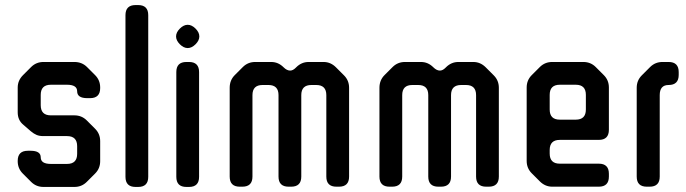

<svg xmlns="http://www.w3.org/2000/svg" viewBox="-20 -730 2713 759"><path d="M103 -11Q123 9 152 9H274Q303 9 323 -11L356 -44Q376 -64 376 -93V-172Q376 -201 356 -221L323 -254Q303 -274 274 -274H181Q141 -274 141 -314V-355Q141 -395 181 -395H245Q285 -395 285 -369Q285 -342 325 -342H336Q376 -342 376 -382V-384Q376 -413 356 -433L324 -465Q304 -485 274 -485H152Q123 -485 103 -465L71 -433Q50 -412 50 -384V-286Q50 -255 72 -237L102 -211Q114 -201 125 -196.5Q136 -192 151 -192H245Q285 -192 285 -152V-122Q285 -82 245 -82H181Q141 -82 141 -108Q141 -134 101 -134H90Q50 -134 50 -94V-93Q50 -64 70 -44Z M516 9H526Q566 9 566 -31V-670Q566 -710 526 -710H516Q476 -710 476 -670V-31Q476 9 516 9Z M691 -555Q706 -540 722 -540Q738 -540 753 -555Q768 -570 768 -586Q768 -602 753 -617Q738 -632 722 -632Q706 -632 691 -617Q676 -602 676 -586Q676 -570 691 -555ZM717 9H727Q767 9 767 -31V-445Q767 -485 727 -485H717Q677 -485 677 -445V-31Q677 9 717 9Z M928 8H938Q978 8 978 -32V-354Q978 -394 1018 -394H1041Q1081 -394 1081 -354V-32Q1081 8 1121 8H1131Q1171 8 1171 -32V-354Q1171 -394 1211 -394H1230Q1270 -394 1270 -354V-32Q1270 8 1310 8H1320Q1360 8 1360 -32V-383Q1360 -412 1340 -432L1308 -464Q1287 -485 1259 -485H1200Q1172 -485 1151 -464L1149 -462Q1138 -451 1127 -451Q1114 -451 1101 -464Q1080 -485 1052 -485H989Q960 -485 940 -465L908 -433Q888 -413 888 -383V-32Q888 8 928 8Z M1520 8H1530Q1570 8 1570 -32V-354Q1570 -394 1610 -394H1633Q1673 -394 1673 -354V-32Q1673 8 1713 8H1723Q1763 8 1763 -32V-354Q1763 -394 1803 -394H1822Q1862 -394 1862 -354V-32Q1862 8 1902 8H1912Q1952 8 1952 -32V-383Q1952 -412 1932 -432L1900 -464Q1879 -485 1851 -485H1792Q1764 -485 1743 -464L1741 -462Q1730 -451 1719 -451Q1706 -451 1693 -464Q1672 -485 1644 -485H1581Q1552 -485 1532 -465L1500 -433Q1480 -413 1480 -383V-32Q1480 8 1520 8Z M2114 -13Q2135 8 2163 8H2347Q2387 8 2387 -32V-43Q2387 -83 2347 -83H2193Q2153 -83 2153 -123V-137Q2153 -177 2193 -177H2347Q2387 -177 2387 -217V-384Q2387 -413 2367 -433L2335 -465Q2315 -485 2286 -485H2163Q2134 -485 2114 -465L2082 -433Q2062 -413 2062 -384V-94Q2062 -65 2082 -45ZM2153 -297V-355Q2153 -395 2193 -395H2256Q2296 -395 2296 -355V-297Q2296 -257 2256 -257H2193Q2153 -257 2153 -297Z M2537 8H2548Q2588 8 2588 -32V-354Q2588 -394 2623 -394Q2663 -394 2663 -434V-445Q2663 -485 2623 -485H2599Q2570 -485 2550 -465L2517 -432Q2497 -412 2497 -383V-32Q2497 8 2537 8Z"/></svg>

Font: WDXL Lubrifont SC
Style: Regular
Weight: 400
Designer: [WDXL Lubrifont] Copyright 2020-2022 (c) NightFurySL2001, Skr-ZERO; [ZCOOL QingKe HuangYou] Copyright 2018-2022 (c) The 
Version: Version 2.001;hotconv 1.1.1;makeotfexe 2.6.0